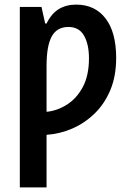

<svg xmlns="http://www.w3.org/2000/svg" viewBox="-20 -573 565 833"><path d="M310 -553Q392 -553 438 -493Q484 -433 484 -322Q484 -243 459 -183Q434 -123 391 -81Q348 -39 294 -15.5Q240 8 182 12V240H66V-543H160L176 -471H182Q203 -514 235 -533.5Q267 -553 310 -553ZM277 -456Q227 -456 204.5 -415Q182 -374 182 -287V-88Q227 -92 269.5 -118.5Q312 -145 339 -195Q366 -245 366 -320Q366 -381 344.5 -418.5Q323 -456 277 -456Z"/></svg>

Font: Noto Sans Condensed SemiBold
Style: Regular
Weight: 600
Width: 3
Designer: Monotype Design Team
Foundry: Monotype Imaging Inc.
Version: Version 2.013; ttfautohint (v1.8.4.7-5d5b)